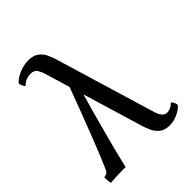

<svg xmlns="http://www.w3.org/2000/svg" viewBox="-205 -831 954 954"><g transform="rotate(-45 271.5 -354.0)"><path d="M428 9Q393 9 373 -8Q353 -25 343.5 -47Q334 -69 330 -82L170 -614Q166 -627 156 -644.5Q146 -662 118 -662Q104 -662 88.5 -656Q73 -650 59 -636Q52 -644 48.5 -653Q45 -662 44 -669Q61 -689 93.5 -703Q126 -717 159 -717Q194 -717 214 -702Q234 -687 244 -665.5Q254 -644 260 -625L420 -93Q422 -87 426.5 -75.5Q431 -64 440.5 -54.5Q450 -45 465 -45Q475 -45 487 -50Q499 -55 513 -68Q527 -52 528 -35Q512 -16 484 -3.5Q456 9 428 9ZM19 4Q17 -4 16 -16.5Q15 -29 15 -39Q32 -41 38 -47Q44 -53 54 -76Q61 -92 73 -121Q85 -150 105 -200.5Q125 -251 154.5 -328.5Q184 -406 226 -519L261 -500Q231 -396 208 -314Q185 -232 165.5 -157.5Q146 -83 126 0Q105 0 78 0.5Q51 1 19 4Z"/></g></svg>

Font: Vollkorn
Style: Regular
Weight: 400
Designer: Friedrich Althausen
Foundry: Friedrich Althausen
Version: Version 5.001